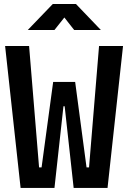

<svg xmlns="http://www.w3.org/2000/svg" viewBox="-20 -918 626 938"><path d="M80.6 0H246.1L290 -398.9H295.9L339.8 0H505.4L581.1 -693.4H463.9L415 -100.1H402.8L347.2 -517.6H239.7L183.1 -100.1H170.9L122.1 -693.4H4.9ZM115.7 -771.5H246.1L294.4 -832.5L342.3 -771.5H472.7L351.1 -898.4H237.8Z"/></svg>

Font: Cascadia Code PL SemiBold
Style: Regular
Weight: 600
Monospace: yes
Designer: Aaron Bell
Foundry: Saja Typeworks
Version: Version 2404.023